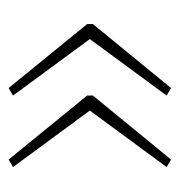

<svg xmlns="http://www.w3.org/2000/svg" viewBox="-6 -496 408 435"><g transform="rotate(-90 197.5 -279.0)"><path d="M360 -272 215 -95 198 -105 326 -279 198 -453 215 -463 360 -285ZM198 -272 53 -95 36 -105 164 -279 36 -453 53 -463 198 -285Z"/></g></svg>

Font: Noto Sans Georgian Condensed Thin
Style: Regular
Weight: 100
Width: 3
Designer: Monotype Design Team, Akaki Razmadze
Foundry: Google LLC
Version: Version 2.005; ttfautohint (v1.8.4.7-5d5b)